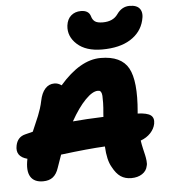

<svg xmlns="http://www.w3.org/2000/svg" viewBox="-60 -951 900 1023"><g transform="rotate(-5 390.0 -439.5)"><path d="M505.9 -678.2Q419.4 -678.2 372.6 -720.7Q325.7 -763.2 332 -820.8Q336.4 -855.5 357.7 -873.8Q378.9 -892.1 410.2 -892.1Q452.6 -892.1 461.9 -858.9Q466.8 -840.8 479.7 -831.3Q492.7 -821.8 522 -821.8Q576.7 -821.8 602.1 -857.9Q629.4 -897 670.9 -897Q711.4 -897 726.6 -874.5Q741.7 -852.1 731 -813Q715.3 -750.5 657.5 -714.4Q599.6 -678.2 505.9 -678.2ZM601.1 18.1Q567.9 18.1 544.2 2.2Q520.5 -13.7 501 -50.8Q478.5 -88.9 475.1 -162.1Q386.2 -157.7 238.8 -139.2Q223.6 -95.7 214.8 -70.8Q204.1 -37.6 183.8 -21.7Q163.6 -5.9 130.9 -5.9Q83 -5.9 64 -37.8Q44.9 -69.8 58.1 -132.8Q-5.4 -149.4 6.8 -208Q16.1 -252.9 57.1 -263.2Q64.5 -265.1 78.4 -268.6Q92.3 -272 99.1 -273.9Q105 -288.1 116.5 -314.5Q127.9 -340.8 134 -355.5Q140.1 -370.1 147.2 -392.1Q154.3 -414.1 158.2 -434.1Q166.5 -475.6 186.5 -497.8Q206.5 -520 235.8 -520Q255.9 -520 273.9 -506.8Q383.8 -633.8 493.2 -633.8Q603 -633.8 641.4 -564.5Q679.7 -495.1 665 -330.1Q665 -324.7 664.1 -321.8Q715.3 -319.8 734.1 -305.2Q752.9 -290.5 747.1 -259.8Q741.7 -232.9 720.9 -210.7Q700.2 -188.5 668 -176.8Q670.9 -156.7 676.3 -133.1Q681.6 -109.4 684.6 -97.4Q687.5 -85.4 689.5 -67.1Q691.4 -48.8 688 -40Q683.1 -13.2 659.4 2.4Q635.7 18.1 601.1 18.1ZM462.9 -460.9Q434.6 -460.9 395.8 -421.1Q356.9 -381.3 316.9 -310.1Q386.2 -316.4 481 -319.8Q481 -322.3 481.4 -327.4Q481.9 -332.5 481.9 -335Q485.4 -370.6 485.8 -394.8Q486.3 -418.9 485.4 -432.1Q484.4 -445.3 480.5 -451.9Q476.6 -458.5 473.1 -459.7Q469.7 -460.9 462.9 -460.9Z"/></g></svg>

Font: Shantell Sans Irregular Bouncy
Style: Italic
Weight: 800
Italic angle: -11.31°
Designer: Stephen Nixon, Anya Danilova, Shantell Martin
Foundry: Arrow Type
Version: Version 1.006;[9816181b4]